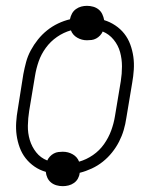

<svg xmlns="http://www.w3.org/2000/svg" viewBox="-20 -589 540 658"><path d="M195 49Q184 49 173.5 46Q163 43 155 36.5Q147 30 142.5 20.5Q138 11 137 0Q116 -6 98.5 -18Q81 -30 68 -46.5Q55 -63 47.5 -83.5Q40 -104 37 -125.5Q34 -147 35.5 -170Q37 -193 41 -215L60 -335Q64 -356 69.5 -376.5Q75 -397 85.5 -416.5Q96 -436 110 -453.5Q124 -471 141.5 -485Q159 -499 179 -508.5Q199 -518 220 -523Q220 -523 220 -523.5Q220 -524 220 -524Q222 -534 227 -543Q232 -552 240.5 -558Q249 -564 258.5 -566.5Q268 -569 278 -569Q289 -569 299.5 -566Q310 -563 318 -556.5Q326 -550 330.5 -540.5Q335 -531 337 -520Q357 -514 375 -502Q393 -490 406 -473.5Q419 -457 426.5 -436.5Q434 -416 437 -394.5Q440 -373 438.5 -350Q437 -327 433 -305L413 -185Q410 -164 404 -143.5Q398 -123 388 -103.5Q378 -84 364 -66.5Q350 -49 332.5 -35Q315 -21 294.5 -11.5Q274 -2 254 3Q253 3 253 3.5Q253 4 253 4Q252 14 247 23Q242 32 233.5 38Q225 44 215 46.5Q205 49 195 49ZM251 -35Q276 -42 298.5 -57.5Q321 -73 336.5 -95Q352 -117 361 -141.5Q370 -166 374 -191L394 -311Q398 -336 398 -361.5Q398 -387 391.5 -410.5Q385 -434 369.5 -453Q354 -472 332 -481Q329 -474 323 -467.5Q317 -461 309.5 -457Q302 -453 294 -452Q286 -451 278 -451Q260 -451 244.5 -460Q229 -469 223 -485Q198 -478 175.5 -462.5Q153 -447 137 -425Q121 -403 112.5 -378.5Q104 -354 100 -329L80 -209Q76 -184 75.5 -158.5Q75 -133 82 -109.5Q89 -86 104 -67Q119 -48 142 -39Q145 -46 151 -52.5Q157 -59 164.5 -63Q172 -67 180 -68Q188 -69 195 -69Q214 -69 229.5 -60Q245 -51 251 -35Z"/></svg>

Font: Iosevka SS04 Extralight
Style: Italic
Weight: 200
Italic angle: -9°
Monospace: yes
Designer: Belleve Invis
Foundry: Belleve Invis
Version: Version 19.0.0; ttfautohint (v1.8.4)